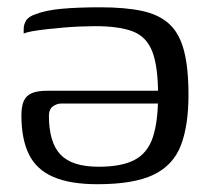

<svg xmlns="http://www.w3.org/2000/svg" viewBox="-20 -487 564 513"><path d="M247.8 -467.5Q314.8 -467.5 359.9 -457.7Q405 -448 432.2 -423Q459.4 -398 471.5 -352Q483.6 -306.1 483.6 -233.6Q483.6 -151 463.1 -98.1Q442.5 -45.2 389.9 -20Q337.4 5.2 240.5 5.2Q167.3 5.2 122.4 -14.3Q77.5 -33.7 57.3 -74.6Q37.2 -115.4 37.2 -178.6Q37.2 -203.1 43.6 -217.4Q50.1 -231.8 65.3 -238.2Q80.5 -244.5 105.6 -244.5H430.7Q430.7 -230.4 424.1 -220.4Q417.5 -210.4 398.8 -210.4H143.5Q132.1 -210.4 121.4 -202.8Q110.7 -195.2 110.7 -177.5Q110.7 -107 141.3 -74.3Q172 -41.5 243.4 -41.5Q305.3 -41.5 340 -60Q374.6 -78.4 388.5 -120.6Q402.4 -162.8 402.4 -232.6Q402.4 -308.9 387.1 -348.8Q371.8 -388.7 335.2 -402.9Q298.6 -417.1 233.8 -417.1Q216.6 -417.1 194.7 -416.2Q172.7 -415.3 149.4 -413.3Q126.1 -411.4 104.6 -408.9Q83.1 -406.4 67.1 -403.7Q51 -400.9 43.3 -397.2V-410.1Q43.3 -421.2 49.8 -432.1Q56.3 -443 75.5 -449.1Q102.1 -459.7 145.2 -463.6Q188.3 -467.5 247.8 -467.5Z"/></svg>

Font: Genos Thin
Style: Regular
Weight: 100
Designer: Robert E. Leuschke
Foundry: Robert E. Leuschke
Version: Version 1.010